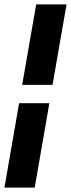

<svg xmlns="http://www.w3.org/2000/svg" viewBox="-38 -731 326 883"><path d="M121.6 131.8H-17.6L49.8 -256.3H189ZM268.1 -710.9 203.6 -340.8H64L128.4 -710.9Z"/></svg>

Font: Roboto Condensed Black
Style: Italic
Weight: 900
Italic angle: -12°
Designer: Christian Robertson
Foundry: Google
Version: Version 3.008; 2023